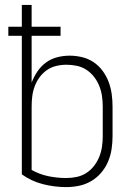

<svg xmlns="http://www.w3.org/2000/svg" viewBox="-20 -755 540 783"><path d="M250 8Q202 8 155 -4Q108 -16 69 -44V-609H14V-646H69V-735H109V-646H227V-609H109V-418Q118 -442 132.5 -463.5Q147 -485 167.5 -500Q188 -515 213 -521.5Q238 -528 264 -528Q289 -528 314.5 -522Q340 -516 361.5 -501.5Q383 -487 398.5 -466Q414 -445 423 -421Q432 -397 435.5 -371.5Q439 -346 439 -320V-200Q439 -173 435 -146.5Q431 -120 420.5 -95.5Q410 -71 392.5 -50.5Q375 -30 352 -16.5Q329 -3 303 2.5Q277 8 250 8ZM250 -29Q272 -29 293 -33.5Q314 -38 332 -49.5Q350 -61 363.5 -78.5Q377 -96 385 -116Q393 -136 396 -157Q399 -178 399 -200V-320Q399 -341 396 -362.5Q393 -384 385 -404Q377 -424 364 -441Q351 -458 333 -470Q315 -482 293.5 -486.5Q272 -491 251 -491Q230 -491 209 -486Q188 -481 171 -469Q154 -457 141.5 -440Q129 -423 121.5 -403Q114 -383 111.5 -362Q109 -341 109 -320V-62Q141 -44 177 -36.5Q213 -29 250 -29Z"/></svg>

Font: Iosevka SS18 Extralight
Style: Regular
Weight: 200
Monospace: yes
Designer: Belleve Invis
Foundry: Belleve Invis
Version: Version 25.1.1; ttfautohint (v1.8.4)